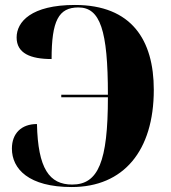

<svg xmlns="http://www.w3.org/2000/svg" viewBox="-20 -744 688 774"><path d="M269 10C478 10 600 -136 600 -382C600 -582 511 -724 282 -724C106 -724 47 -656 47 -593C47 -529 103 -506 188 -506C188 -660 216 -714 296 -714C384 -714 415 -622 415 -362H227V-352H415C415 -92 376 0 271 0C179 0 133 -64 129 -244C66 -244 28 -206 28 -145C28 -63 96 10 269 10Z"/></svg>

Font: Noto Serif Display Condensed Black
Style: Regular
Weight: 900
Width: 3
Designer: Monotype Design Team
Foundry: Monotype Imaging Inc.
Version: Version 2.009